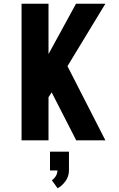

<svg xmlns="http://www.w3.org/2000/svg" viewBox="-20 -755 640 1033"><path d="M96 0V-735H241V-464L389 -735H547L343 -399L547 0H390L258 -258L241 -232V0ZM290 258 259 215Q272 206 280.5 192Q289 178 289 162H249V61H351V162Q351 177 346.5 191.5Q342 206 333.5 218Q325 230 314 240.5Q303 251 290 258Z"/></svg>

Font: Iosevka SS04 Heavy Extended
Style: Regular
Weight: 900
Width: 7
Monospace: yes
Designer: Belleve Invis
Foundry: Belleve Invis
Version: Version 19.0.0; ttfautohint (v1.8.4)